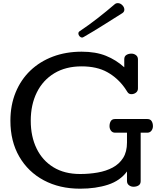

<svg xmlns="http://www.w3.org/2000/svg" viewBox="-20 -1174 1020 1207"><path d="M483.4 12.2Q354.5 12.2 255.6 -40.5Q156.7 -93.3 101.1 -189.5Q45.4 -285.6 45.4 -415Q45.4 -513.2 78.4 -593.3Q111.3 -673.3 171.1 -730.5Q231 -787.6 313 -818.4Q395 -849.1 493.2 -849.1Q582 -849.1 646 -823.2Q710 -797.4 761.2 -751V-801.8Q761.2 -820.3 774.7 -828.6Q788.1 -836.9 806.2 -836.9Q822.3 -836.9 834.7 -827.4Q847.2 -817.9 847.2 -800.8V-618.2Q847.2 -601.1 834.7 -591.6Q822.3 -582 806.2 -582Q789.6 -582 781.5 -595Q773.4 -607.9 765.1 -620.1Q720.2 -683.6 654.8 -720.2Q589.4 -756.8 493.2 -756.8Q393.1 -756.8 321.3 -713.4Q249.5 -669.9 211.4 -592.8Q173.3 -515.6 173.3 -415Q173.3 -315.9 210 -240.5Q246.6 -165 315.9 -122.6Q385.3 -80.1 483.4 -80.1Q541 -80.1 594 -89.4Q647 -98.6 688.5 -120.8Q730 -143.1 754.2 -181.4Q778.3 -219.7 778.3 -277.8V-339.8H704.1Q687 -339.8 677.7 -352.3Q668.5 -364.7 668.5 -380.9Q668.5 -399.4 676.5 -412.6Q684.6 -425.8 703.1 -425.8H906.2Q924.8 -425.8 933.1 -412.6Q941.4 -399.4 941.4 -380.9Q941.4 -364.7 931.9 -352.3Q922.4 -339.8 905.3 -339.8H864.3V-35.2Q864.3 -16.6 851.1 -8.3Q837.9 0 819.3 0Q803.2 0 790.8 -9.5Q778.3 -19 778.3 -36.1V-96.2Q735.8 -38.1 659.2 -12.9Q582.5 12.2 483.4 12.2ZM496.6 -938Q487.3 -938 480 -946Q472.7 -954.1 472.7 -963.4Q472.7 -972.7 481 -978Q536.1 -1014.6 593.5 -1059.3Q650.9 -1104 700.7 -1147Q709 -1154.3 720.7 -1154.3Q736.3 -1154.3 749 -1141.4Q761.7 -1128.4 761.7 -1113.3Q761.7 -1099.6 749 -1091.3Q691.4 -1055.2 628.4 -1015.4Q565.4 -975.6 505.9 -941.4Q500 -938 496.6 -938Z"/></svg>

Font: Cutive
Style: Regular
Weight: 400
Version: Version 1.100; ttfautohint (v1.8.4.7-5d5b)